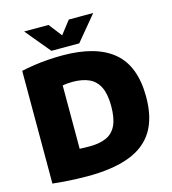

<svg xmlns="http://www.w3.org/2000/svg" viewBox="-135 -1060 1054 1179"><g transform="rotate(-15 391.5 -471.0)"><path d="M276 8.5Q243.5 8.5 205.2 7Q167 5.5 128.2 2.8Q89.5 0 54.5 -4V-720.5Q92 -729 135.8 -735.5Q179.5 -742 225.8 -745.2Q272 -748.5 316.5 -748.5Q531 -748.5 639.8 -657Q748.5 -565.5 748.5 -370Q748.5 -236.5 696.8 -153Q645 -69.5 540 -30.5Q435 8.5 276 8.5ZM335.5 -165.5Q400 -165.5 442.5 -185.2Q485 -205 505.8 -250Q526.5 -295 526.5 -371Q526.5 -446.5 504.5 -491.5Q482.5 -536.5 439.8 -556Q397 -575.5 334 -575.5Q320.5 -575.5 302.5 -574Q284.5 -572.5 271.5 -569.5V-167Q289 -166 305 -165.8Q321 -165.5 335.5 -165.5ZM259.5 -793 128.5 -951H283.5L363 -848.5H333L412.5 -951H567.5L436.5 -793Z"/></g></svg>

Font: Encode Sans SC Condensed Thin Black
Style: Regular
Weight: 900
Version: Version 3.002